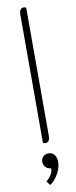

<svg xmlns="http://www.w3.org/2000/svg" viewBox="-104 -757 405 1017"><g transform="rotate(-10 98.5 -248.5)"><path d="M80 0V-689Q80 -724 104 -724Q110 -724 117 -720V-31Q117 4 93 4Q87 4 80 0ZM63 205Q79 192 90 174Q101 156 99 140Q82 140 70.5 128Q59 116 59 99Q59 82 70.5 71Q82 60 99 60Q118 60 130 74Q142 88 142 115Q142 143 124 176Q106 209 79 227Z"/></g></svg>

Font: Thasadith
Style: Regular
Weight: 400
Designer: Cadson Demak Co.,Ltd.
Foundry: Cadson Demak Co.,Ltd.
Version: Version 1.000; ttfautohint (v1.6)